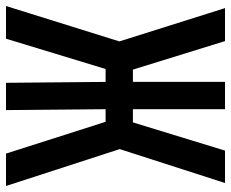

<svg xmlns="http://www.w3.org/2000/svg" viewBox="-85 -685 770 640"><g transform="rotate(90 300.0 -365.0)"><path d="M0 0H109L210 -332H253L256 0H347L344 -332H386L492 0H600L477 -379L590 -730H482L388 -423H344V-730H253V-423H212L117 -730H7L118 -378Z"/></g></svg>

Font: JetBrains Mono
Style: Bold
Weight: 558
Monospace: yes
Designer: Philipp Nurullin, Konstantin Bulenkov
Foundry: JetBrains
Version: Version 2.305